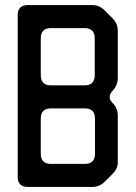

<svg xmlns="http://www.w3.org/2000/svg" viewBox="-20 -729 535 758"><path d="M90 9H344Q373 9 393 -11L425 -43Q447 -65 445 -93V-272Q445 -302 425 -322L423 -324Q413 -334 413 -346Q413 -359 425 -371Q445 -393 445 -421V-607Q445 -636 425 -656L393 -688Q372 -709 344 -709H90Q50 -709 50 -669V-31Q50 9 90 9ZM141 -432V-578Q141 -618 181 -618H314Q354 -618 354 -578V-432Q354 -392 314 -392H181Q141 -392 141 -432ZM141 -122V-261Q141 -301 181 -301H315Q355 -301 355 -261V-122Q355 -82 315 -82H181Q141 -82 141 -122Z"/></svg>

Font: WDXL Lubrifont JP N
Style: Regular
Weight: 400
Designer: [WDXL Lubrifont] Copyright 2020-2022 (c) NightFurySL2001, Skr-ZERO; [ZCOOL QingKe HuangYou] Copyright 2018-2022 (c) The 
Version: Version 2.001;hotconv 1.1.1;makeotfexe 2.6.0